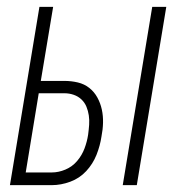

<svg xmlns="http://www.w3.org/2000/svg" viewBox="-20 -540 540 560"><path d="M338 0 424 -520H465L379 0ZM9 0 95 -520H135L99 -304H168Q188 -304 207 -299.5Q226 -295 240.5 -283.5Q255 -272 264 -255.5Q273 -239 277 -220.5Q281 -202 280.5 -182Q280 -162 276 -142Q272 -115 261.5 -88.5Q251 -62 231.5 -41Q212 -20 185 -10Q158 0 131 0ZM55 -37H131Q151 -37 171 -45.5Q191 -54 205 -70.5Q219 -87 226.5 -107Q234 -127 237 -147Q239 -162 240 -176Q241 -190 239 -203.5Q237 -217 232 -229Q227 -241 217.5 -250Q208 -259 195 -263.5Q182 -268 168 -268H93Z"/></svg>

Font: Iosevka SS04 XLt Obl
Style: Regular
Weight: 200
Italic angle: -9°
Monospace: yes
Designer: Belleve Invis
Foundry: Belleve Invis
Version: Version 19.0.0; ttfautohint (v1.8.4)